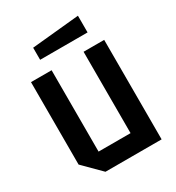

<svg xmlns="http://www.w3.org/2000/svg" viewBox="-175 -831 856 936"><g transform="rotate(-30 253.0 -363.0)"><path d="M459 -560V0H143L47 -96V-560H163V-102H343V-560ZM140 -632V-700L407 -726V-632Z"/></g></svg>

Font: Tektur SemiCondensed Medium
Style: Regular
Weight: 500
Width: 4
Designer: Adam Jagosz
Foundry: Adam Jagosz
Version: Version 1.005;gftools[0.9.30]